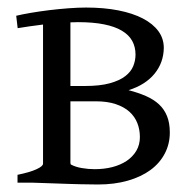

<svg xmlns="http://www.w3.org/2000/svg" viewBox="-20 -489 516 514"><path d="M188.5 -429.7Q183.6 -429.7 178.7 -429.4Q173.8 -429.2 168.5 -429.2V-258.8H207.5Q247.6 -258.8 273.9 -266.1Q300.3 -273.4 315.4 -285.2Q330.6 -296.9 336.7 -312Q342.8 -327.1 342.8 -342.8Q342.8 -363.3 334 -379.4Q325.2 -395.5 306.4 -406.7Q287.6 -418 258.5 -423.8Q229.5 -429.7 188.5 -429.7ZM168.5 -217.8V-52.7Q168.5 -51.8 169.4 -48.8Q181.6 -42 199 -39.1Q216.3 -36.1 233.4 -36.1Q258.8 -36.1 280.8 -41.7Q302.7 -47.4 319.1 -58.3Q335.4 -69.3 345 -85.4Q354.5 -101.6 354.5 -122.1Q354.5 -142.1 347.7 -159.4Q340.8 -176.8 326.7 -189.7Q312.5 -202.6 290 -210.2Q267.6 -217.8 236.3 -217.8ZM434.6 -134.3Q434.6 -103.5 421.1 -77.9Q407.7 -52.2 382.8 -33.9Q357.9 -15.6 322.3 -5.4Q286.6 4.9 242.2 4.9Q233.4 4.9 220.9 4.6Q208.5 4.4 194.6 4.2Q180.7 3.9 165.8 3.4Q150.9 2.9 136.7 2.4Q103 1.5 66.4 0H26.9V-21Q60.1 -27.8 77.6 -35.9Q95.2 -43.9 95.2 -50.8V-423.3Q76.7 -420.9 59.1 -418.5Q41.5 -416 27.3 -413.6L23.4 -446.8Q39.6 -450.7 62.5 -454.6Q85.4 -458.5 111.1 -461.7Q136.7 -464.8 162.8 -466.8Q189 -468.8 210.4 -468.8Q258.3 -468.8 296.9 -461.2Q335.4 -453.6 362.5 -439.5Q389.6 -425.3 404.1 -405.5Q418.5 -385.7 418.5 -360.8Q418 -321.3 393.6 -291.5Q369.1 -261.7 324.2 -247.6Q350.6 -240.7 371.1 -231.7Q391.6 -222.7 405.8 -209.5Q419.9 -196.3 427.2 -178Q434.6 -159.7 434.6 -134.3Z"/></svg>

Font: Gentium Plus CyrE
Style: Regular
Weight: 400
Designer: J. Victor Gaultney, Annie Olsen, Iska Routamaa, Becca Hirsbrunner
Foundry: SIL International
Version: Version 5.000